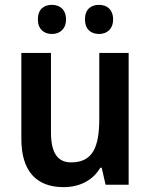

<svg xmlns="http://www.w3.org/2000/svg" viewBox="-20 -761 621 791"><path d="M136 -681C136 -641 161 -621 194 -621C226 -621 252 -641 252 -681C252 -722 226 -741 194 -741C161 -741 136 -723 136 -681ZM330 -681C330 -641 354 -621 388 -621C420 -621 446 -641 446 -681C446 -722 420 -741 388 -741C355 -741 330 -723 330 -681ZM510 -543H389V-272C389 -155 362 -92 273 -92C216 -92 190 -133 190 -216V-543H68V-188C68 -56 130 10 242 10C305 10 362 -16 393 -70H399L415 0H510Z"/></svg>

Font: Noto Sans Lao Looped SemiCondensed SemiBold
Style: Regular
Weight: 600
Width: 4
Designer: Mark Frömberg, Ben Mitchell
Foundry: The Fontpad Ltd
Version: Version 1.002